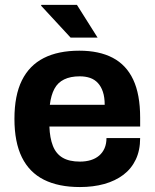

<svg xmlns="http://www.w3.org/2000/svg" viewBox="-20 -743 624 775"><path d="M302.7 12Q216.3 12 157.4 -17.5Q98.5 -47 68.4 -108Q38.3 -169 38.3 -263.2Q38.3 -357.8 68.3 -418.4Q98.3 -479 156.5 -508.7Q214.8 -538.4 300.1 -538.4Q380.3 -538.4 435 -509.7Q489.8 -481 517.7 -421.6Q545.7 -362.1 545.7 -267.9V-232.3H179.4Q181 -186.2 193.5 -154.3Q205.9 -122.4 232.5 -106.6Q259.2 -90.7 302.7 -90.7Q326.5 -90.7 346.2 -96.7Q365.9 -102.7 380.1 -114.8Q394.3 -126.9 402.1 -144.8Q409.8 -162.7 409.8 -185.7H545.7Q545.7 -136.4 528.1 -99.2Q510.5 -62 478 -37.4Q445.5 -12.9 401 -0.4Q356.5 12 302.7 12ZM181.2 -320.1H402.6Q402.6 -350.5 395.4 -372.1Q388.3 -393.7 375.2 -407.9Q362.1 -422.1 343.7 -428.5Q325.2 -434.9 301.9 -434.9Q264.2 -434.9 238.7 -422.3Q213.1 -409.8 199.6 -384.4Q186 -359 181.2 -320.1ZM373.9 -591.2H265L145.7 -720.2L147 -723.4H290.5Z"/></svg>

Font: Archivo SemiBold
Style: Regular
Weight: 600
Designer: Hector Gatti
Foundry: Omnibus-Type
Version: Version 2.001